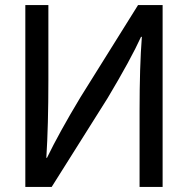

<svg xmlns="http://www.w3.org/2000/svg" viewBox="-20 -710 742 758"><path d="M171 -393Q171 -215 163 -88L165 -86Q214 -187 297 -325L525 -690H622V28H531V-271Q531 -448 540 -564L537 -565Q497 -477 405 -323L184 28H80V-690H171Z"/></svg>

Font: LINE Seed Sans KR Regular
Style: Regular
Weight: 400
Designer: LINE VX Design & Sandoll Inc & Dalton Maag Ltd
Foundry: Sandoll Inc.
Version: Version 1.000